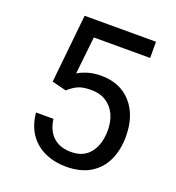

<svg xmlns="http://www.w3.org/2000/svg" viewBox="-126 -776 814 887"><g transform="rotate(20 281.0 -332.5)"><path d="M104.5 -338.9 139.2 -675.3H490.2V-595.7H213.4L193.4 -411.6Q210.9 -422.9 240.2 -432.1Q269.5 -441.4 307.1 -441.4Q400.4 -441.4 454.8 -380.1Q509.3 -318.8 509.3 -215.3Q509.3 -151.4 486.1 -100.3Q462.9 -49.3 415.3 -20Q367.7 9.3 294.9 9.3Q239.7 9.3 192.9 -11.5Q146 -32.2 116.5 -74Q86.9 -115.7 81.1 -178.7H166.5Q174.3 -121.6 207.3 -92Q240.2 -62.5 294.9 -62.5Q356 -62.5 388.4 -104Q420.9 -145.5 420.9 -215.3Q420.9 -257.8 405.3 -291.3Q389.6 -324.7 359.6 -344.2Q329.6 -363.8 286.1 -363.8Q243.2 -363.8 219.5 -352.3Q195.8 -340.8 174.8 -321.3Z"/></g></svg>

Font: Robert Sans Medium
Style: Regular
Weight: 500
Designer: Christian Robertson (extended by Adam Twardoch)
Foundry: Google
Version: Version 12.135;April 2, 2019;FontCreator 11.5.0.2425 64-bit;